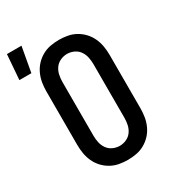

<svg xmlns="http://www.w3.org/2000/svg" viewBox="-241 -925 938 1041"><g transform="rotate(-30 228.0 -404.5)"><path d="M250 8Q223 8 196 3Q169 -2 145 -15.5Q121 -29 102.5 -49Q84 -69 72.5 -94Q61 -119 56.5 -146Q52 -173 52 -200V-535Q52 -562 56.5 -589Q61 -616 72.5 -641Q84 -666 102.5 -686Q121 -706 145 -719.5Q169 -733 196 -738Q223 -743 250 -743Q277 -743 304 -738Q331 -733 355 -719.5Q379 -706 397.5 -686Q416 -666 427.5 -641Q439 -616 443.5 -589Q448 -562 448 -535V-200Q448 -173 443.5 -146Q439 -119 427.5 -94Q416 -69 397.5 -49Q379 -29 355 -15.5Q331 -2 304 3Q277 8 250 8ZM250 -80Q272 -80 292.5 -89.5Q313 -99 325.5 -117Q338 -135 342.5 -156.5Q347 -178 347 -200V-535Q347 -557 342.5 -578.5Q338 -600 325.5 -618Q313 -636 292.5 -645.5Q272 -655 250 -655Q228 -655 207.5 -645.5Q187 -636 174.5 -618Q162 -600 157.5 -578.5Q153 -557 153 -535V-200Q153 -178 157.5 -156.5Q162 -135 174.5 -117Q187 -99 207.5 -89.5Q228 -80 250 -80ZM-44 -661 -32 -817H59L31 -661Z"/></g></svg>

Font: Iosevka Term Semibold
Style: Regular
Weight: 600
Monospace: yes
Designer: Belleve Invis
Foundry: Belleve Invis
Version: Version 31.4.0